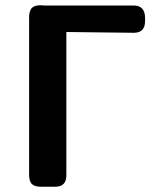

<svg xmlns="http://www.w3.org/2000/svg" viewBox="-20 -712 620 732"><path d="M91 -46V-643Q91 -653 91.5 -657.5Q92 -662 95.5 -672Q99 -682 109 -687Q119 -692 135 -692Q137 -692 141.5 -691.5Q146 -691 148 -691H489Q533 -691 533 -644V-631Q533 -587 490 -587L233 -590V-43Q233 0 190 0H136Q113 0 102 -10Q91 -20 91 -46Z"/></svg>

Font: CMU Sans Serif
Style: Bold
Weight: 700
Version: Version 0.7.0